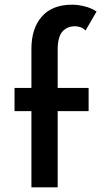

<svg xmlns="http://www.w3.org/2000/svg" viewBox="-20 -799 442 819"><path d="M114 0V-325H42V-424H114V-590Q114 -678 158.5 -728.5Q203 -779 288 -779Q312 -779 340.5 -772Q369 -765 392 -750L345 -669Q335 -679 323 -683Q311 -687 300 -687Q266 -687 246 -664Q226 -641 226 -587V-424H358V-325H226V0Z"/></svg>

Font: Synthetic SemiBold
Style: Regular
Weight: 600
Designer: Santiago Orozco
Foundry: Typemade
Version: Version 2.000; ttfautohint (v1.8.4.7-5d5b)